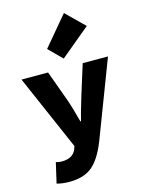

<svg xmlns="http://www.w3.org/2000/svg" viewBox="-146 -915 892 1188"><g transform="rotate(-15 300.0 -321.0)"><path d="M147 188Q105 188 67 178L97 48Q116 54 133 54Q204 54 226 4L234 -18L24 -500H194L264 -308Q285 -249 309 -156H313Q322 -196 356 -308L416 -500H578L390 -8Q349 97 295.5 142.5Q242 188 147 188ZM310 -558 226 -642 384 -830 500 -716Z"/></g></svg>

Font: TypoPRO Source Code Pro
Style: Regular
Weight: 900
Monospace: yes
Designer: Paul D. Hunt, Teo Tuominen
Foundry: Adobe Systems Incorporated
Version: Version 2.010;PS 1.0;hotconv 1.0.84;makeotf.lib2.5.63406